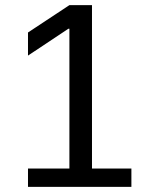

<svg xmlns="http://www.w3.org/2000/svg" viewBox="-20 -727 579 747"><path d="M250 -615.2H246.1L88.9 -510.7V-600.6L250 -707H337.9V-13.7H250ZM88.9 -71.3H491.2V0H88.9Z"/></svg>

Font: WEMIX Pretendard Variable
Style: Regular
Weight: 400
Designer: Base glyphs from Inter by Rasmus Andersson; Hangeul glyphs from Noto Sans CJK(Source Han Sans) by Jang Soo-young and Kan
Foundry: Kil Hyung-jin
Version: Version 1.000;Glyphs 3.2 (3208)